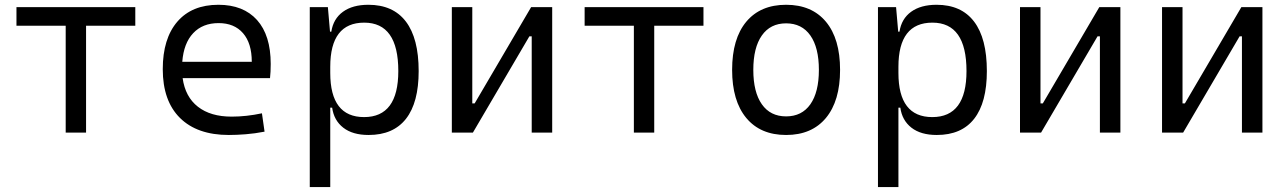

<svg xmlns="http://www.w3.org/2000/svg" viewBox="-20 -547 5313 792"><path d="M251 0V-440.9H47.9V-517.6H538.1V-440.9H335V0Z M923.8 9.8Q793.5 9.8 722.4 -60.5Q651.4 -130.9 651.4 -261.7Q651.4 -387.7 711.4 -457.5Q771.5 -527.3 880.9 -527.3Q983.9 -527.3 1040.3 -464.4Q1096.7 -401.4 1096.7 -283.2Q1096.7 -250.5 1093.8 -224.6H733.4Q744.1 -147.5 796.4 -106.7Q848.6 -65.9 935.5 -65.9Q996.1 -65.9 1060.5 -79.6L1071.3 -3.9Q1031.2 3.9 993.7 6.8Q956.1 9.8 923.8 9.8ZM731.9 -292H1018.6Q1018.6 -368.7 982.4 -410.2Q946.3 -451.7 881.8 -451.7Q815.9 -451.7 776.9 -410.2Q737.8 -368.7 731.9 -292Z M1257.8 224.6V-517.6H1332.5L1341.3 -416.5H1346.7Q1355 -469.7 1394.8 -498.5Q1434.6 -527.3 1499.5 -527.3Q1601.6 -527.3 1654.3 -458Q1707 -388.7 1707 -253.9Q1707 -124 1654.8 -57.1Q1602.5 9.8 1500.5 9.8Q1434.6 9.8 1396 -20.3Q1357.4 -50.3 1350.1 -103H1342.3V224.6ZM1342.3 -246.1Q1342.3 -64 1481.9 -64Q1623 -64 1623 -253.9Q1623 -453.6 1482.4 -453.6Q1342.3 -453.6 1342.3 -271.5Z M1843.8 0V-517.6H1928.2V-120.6H1938L2170.9 -517.6H2257.8V0H2173.3V-397H2163.6L1930.7 0Z M2594.7 0V-440.9H2391.6V-517.6H2881.8V-440.9H2678.7V0Z M3222.7 9.8Q3116.7 9.8 3058.3 -60.5Q3000 -130.9 3000 -258.8Q3000 -387.2 3058.3 -457.3Q3116.7 -527.3 3222.7 -527.3Q3328.6 -527.3 3387 -457.3Q3445.3 -387.2 3445.3 -258.8Q3445.3 -130.9 3387 -60.5Q3328.6 9.8 3222.7 9.8ZM3222.7 -66.9Q3287.6 -66.9 3322.8 -116.9Q3357.9 -167 3357.9 -258.8Q3357.9 -350.6 3322.8 -400.6Q3287.6 -450.7 3222.7 -450.7Q3157.7 -450.7 3122.6 -400.6Q3087.4 -350.6 3087.4 -258.8Q3087.4 -167 3122.6 -116.9Q3157.7 -66.9 3222.7 -66.9Z M3601.6 224.6V-517.6H3676.3L3685.1 -416.5H3690.4Q3698.7 -469.7 3738.5 -498.5Q3778.3 -527.3 3843.3 -527.3Q3945.3 -527.3 3998 -458Q4050.8 -388.7 4050.8 -253.9Q4050.8 -124 3998.5 -57.1Q3946.3 9.8 3844.2 9.8Q3778.3 9.8 3739.7 -20.3Q3701.2 -50.3 3693.8 -103H3686V224.6ZM3686 -246.1Q3686 -64 3825.7 -64Q3966.8 -64 3966.8 -253.9Q3966.8 -453.6 3826.2 -453.6Q3686 -453.6 3686 -271.5Z M4187.5 0V-517.6H4272V-120.6H4281.7L4514.6 -517.6H4601.6V0H4517.1V-397H4507.3L4274.4 0Z M4773.4 0V-517.6H4857.9V-120.6H4867.7L5100.6 -517.6H5187.5V0H5103V-397H5093.3L4860.4 0Z"/></svg>

Font: Cascadia Code NF SemiLight
Style: Regular
Weight: 350
Monospace: yes
Designer: Aaron Bell
Foundry: Saja Typeworks
Version: Version 2404.023; ttfautohint (v1.8.4)